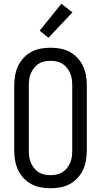

<svg xmlns="http://www.w3.org/2000/svg" viewBox="-20 -998 540 1026"><path d="M250 8Q223 8 196.5 3Q170 -2 147 -14.5Q124 -27 105.5 -47Q87 -67 76 -91Q65 -115 60.5 -141.5Q56 -168 56 -195V-540Q56 -567 60.5 -593.5Q65 -620 76 -644Q87 -668 105.5 -688Q124 -708 147 -720.5Q170 -733 196.5 -738Q223 -743 250 -743Q277 -743 303.5 -738Q330 -733 353 -720.5Q376 -708 394.5 -688Q413 -668 424 -644Q435 -620 439.5 -593.5Q444 -567 444 -540V-195Q444 -168 439.5 -141.5Q435 -115 424 -91Q413 -67 394.5 -47Q376 -27 353 -14.5Q330 -2 303.5 3Q277 8 250 8ZM250 -62Q267 -62 283.5 -65.5Q300 -69 314 -78Q328 -87 338.5 -100.5Q349 -114 355.5 -129.5Q362 -145 364 -161.5Q366 -178 366 -195V-540Q366 -557 364 -573.5Q362 -590 355.5 -605.5Q349 -621 338.5 -634.5Q328 -648 314 -657Q300 -666 283.5 -669.5Q267 -673 250 -673Q233 -673 216.5 -669.5Q200 -666 186 -657Q172 -648 161.5 -634.5Q151 -621 144.5 -605.5Q138 -590 136 -573.5Q134 -557 134 -540V-195Q134 -178 136 -161.5Q138 -145 144.5 -129.5Q151 -114 161.5 -100.5Q172 -87 186 -78Q200 -69 216.5 -65.5Q233 -62 250 -62ZM239 -796 192 -834 308 -978 367 -932Z"/></svg>

Font: Iosevka Fixed
Style: Regular
Weight: 400
Monospace: yes
Designer: Belleve Invis
Foundry: Belleve Invis
Version: Version 33.2.4